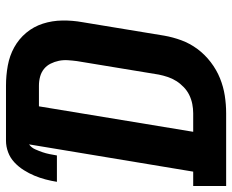

<svg xmlns="http://www.w3.org/2000/svg" viewBox="-88 -688 775 641"><g transform="rotate(-90 299.5 -367.5)"><path d="M-1 0V-110H47L138 -658Q127 -650 121.5 -637.5Q116 -625 112 -613.5Q108 -602 105.5 -589.5Q103 -577 101 -565H13Q16 -584 21 -603Q26 -622 33.5 -640Q41 -658 52 -675.5Q63 -693 78 -707Q93 -721 112 -728Q131 -735 150 -735H334Q368 -735 401 -729Q434 -723 462 -707.5Q490 -692 510.5 -667.5Q531 -643 541 -612Q551 -581 551.5 -547Q552 -513 546 -480L501 -207Q496 -178 485.5 -149.5Q475 -121 456.5 -96Q438 -71 412.5 -51.5Q387 -32 358.5 -20.5Q330 -9 300.5 -4.5Q271 0 242 0ZM242 -110Q257 -110 272.5 -113Q288 -116 302.5 -123Q317 -130 329 -141.5Q341 -153 349.5 -166.5Q358 -180 363 -195Q368 -210 371 -225L416 -498Q418 -513 419 -528.5Q420 -544 417 -558.5Q414 -573 407.5 -586Q401 -599 390 -608Q379 -617 364.5 -621Q350 -625 334 -625H265L180 -110Z"/></g></svg>

Font: Iosevka Slab XBdExObl
Style: Regular
Weight: 800
Width: 7
Italic angle: -9°
Monospace: yes
Designer: Belleve Invis
Foundry: Belleve Invis
Version: Version 11.1.0; ttfautohint (v1.8.3)